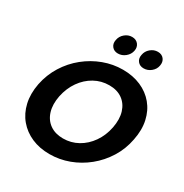

<svg xmlns="http://www.w3.org/2000/svg" viewBox="-207 -1081 1192 1247"><g transform="rotate(30 389.0 -457.0)"><path d="M338 7Q264 7 204.5 -19Q145 -45 105 -92.5Q65 -140 50 -205.5Q35 -271 50 -350Q66 -429 107 -494.5Q148 -560 207 -607.5Q266 -655 336 -681Q406 -707 480 -707Q555 -707 615 -681Q675 -655 714.5 -607.5Q754 -560 768.5 -494.5Q783 -429 767 -350Q752 -271 711 -205.5Q670 -140 611.5 -92.5Q553 -45 483 -19Q413 7 338 7ZM364 -125Q424 -125 475 -153.5Q526 -182 561.5 -233Q597 -284 610 -350Q623 -417 607.5 -467.5Q592 -518 552.5 -546.5Q513 -575 454 -575Q394 -575 343 -546.5Q292 -518 256.5 -467.5Q221 -417 207 -350Q194 -284 209.5 -233Q225 -182 265 -153.5Q305 -125 364 -125ZM397 -781Q368 -781 352 -801Q336 -821 342 -850Q347 -880 371 -900.5Q395 -921 425 -921Q455 -921 471.5 -900.5Q488 -880 482 -850Q476 -821 451.5 -801Q427 -781 397 -781ZM590 -781Q561 -781 545 -801Q529 -821 535 -850Q540 -880 564 -900.5Q588 -921 618 -921Q648 -921 664 -900.5Q680 -880 674 -850Q669 -821 644.5 -801Q620 -781 590 -781Z"/></g></svg>

Font: Albert Sans ExtraBold
Style: Italic
Weight: 800
Italic angle: -11.25°
Designer: Andreas Rasmussen
Foundry: a.Foundry
Version: Version 1.025